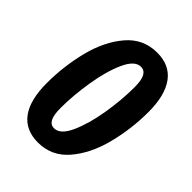

<svg xmlns="http://www.w3.org/2000/svg" viewBox="-203 -792 912 912"><g transform="rotate(45 253.5 -335.5)"><path d="M44 -213Q44 -100 87 -42Q130 16 214 16Q306 16 366.5 -55Q427 -126 455 -235Q483 -344 483 -458Q483 -570 440 -628.5Q397 -687 313 -687Q220 -687 159.5 -616Q99 -545 71.5 -436.5Q44 -328 44 -213ZM353 -494Q353 -408 337 -312.5Q321 -217 291 -151.5Q261 -86 220 -86Q197 -86 185.5 -107.5Q174 -129 174 -177Q174 -260 189.5 -356Q205 -452 235 -518.5Q265 -585 306 -585Q329 -585 341 -563.5Q353 -542 353 -494Z"/></g></svg>

Font: Fira Sans Compressed SemiBold
Style: Italic
Weight: 600
Width: 1
Italic angle: -8°
Designer: bBox Type GmbH & Carrois Corporate GbR & Edenspiekermann AG
Foundry: bBox Type GmbH & Carrois Corporate GbR & Edenspiekermann AG
Version: Version 4.301